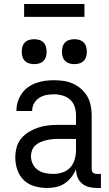

<svg xmlns="http://www.w3.org/2000/svg" viewBox="-20 -927 540 955"><path d="M214 8Q183 8 152.5 -0.5Q122 -9 99.5 -30Q77 -51 66.5 -81.5Q56 -112 56 -143Q56 -168 62.5 -193Q69 -218 85 -237.5Q101 -257 123 -270.5Q145 -284 169 -292Q193 -300 218 -303Q243 -306 269 -306H358V-355Q358 -376 351 -397Q344 -418 328 -432Q312 -446 291 -452Q270 -458 249 -458Q230 -458 211 -454.5Q192 -451 175.5 -440.5Q159 -430 149.5 -413Q140 -396 140 -377V-375H62V-378Q62 -401 69 -422.5Q76 -444 89 -462.5Q102 -481 120.5 -494Q139 -507 160.5 -514.5Q182 -522 204 -525Q226 -528 249 -528Q273 -528 297 -524.5Q321 -521 343 -511Q365 -501 383.5 -485Q402 -469 414 -448Q426 -427 431 -403Q436 -379 436 -355V-87Q436 -82 437.5 -77Q439 -72 442.5 -68.5Q446 -65 451 -63.5Q456 -62 461 -62H482V8H461Q441 8 421.5 3Q402 -2 387 -15Q372 -28 365 -47Q358 -66 358 -86Q350 -65 335.5 -46.5Q321 -28 302 -15Q283 -2 260 3Q237 8 214 8ZM246 -62Q269 -62 291.5 -69.5Q314 -77 329.5 -94Q345 -111 351.5 -134Q358 -157 358 -180V-236H269Q254 -236 239 -234.5Q224 -233 209.5 -229.5Q195 -226 181 -220Q167 -214 156 -204Q145 -194 139.5 -179.5Q134 -165 134 -150Q134 -130 143 -111.5Q152 -93 168.5 -81.5Q185 -70 205 -66Q225 -62 246 -62ZM350 -608Q338 -608 325.5 -611.5Q313 -615 304 -624Q295 -633 291.5 -645.5Q288 -658 288 -670Q288 -682 291.5 -694.5Q295 -707 304 -716Q313 -725 325.5 -728.5Q338 -732 350 -732Q362 -732 374.5 -728.5Q387 -725 396 -716Q405 -707 408.5 -694.5Q412 -682 412 -670Q412 -658 408.5 -645.5Q405 -633 396 -624Q387 -615 374.5 -611.5Q362 -608 350 -608ZM150 -608Q138 -608 125.5 -611.5Q113 -615 104 -624Q95 -633 91.5 -645.5Q88 -658 88 -670Q88 -682 91.5 -694.5Q95 -707 104 -716Q113 -725 125.5 -728.5Q138 -732 150 -732Q162 -732 174.5 -728.5Q187 -725 196 -716Q205 -707 208.5 -694.5Q212 -682 212 -670Q212 -658 208.5 -645.5Q205 -633 196 -624Q187 -615 174.5 -611.5Q162 -608 150 -608ZM400 -843H100V-907H400Z"/></svg>

Font: Iosevka srxl
Style: Regular
Weight: 400
Monospace: yes
Designer: Belleve Invis
Foundry: Belleve Invis
Version: Version 33.0.1; ttfautohint (v1.8.3)